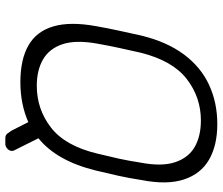

<svg xmlns="http://www.w3.org/2000/svg" viewBox="-76 -674 815 702"><g transform="rotate(90 331.0 -322.5)"><path d="M484 65Q473 65 467 56.5Q461 48 457 42L426 -19Q360 10 280 10Q197 10 145.5 -19.5Q94 -49 76 -110.5Q58 -172 75 -266Q83 -311 91.5 -350Q100 -389 110 -434Q133 -527 179 -588.5Q225 -650 290 -680Q355 -710 433 -710Q511 -710 563 -680Q615 -650 635.5 -588.5Q656 -527 638 -434Q631 -389 622.5 -350Q614 -311 603 -266Q568 -123 485 -56L530 34Q532 38 531 45Q529 53 521.5 59Q514 65 506 65ZM293 -50Q379 -50 446 -102Q513 -154 541 -271Q552 -316 559.5 -350Q567 -384 574 -429Q589 -507 572.5 -556Q556 -605 516.5 -627.5Q477 -650 420 -650Q335 -650 268 -598Q201 -546 172 -429Q162 -384 154.5 -350Q147 -316 139 -271Q125 -193 141 -144.5Q157 -96 196.5 -73Q236 -50 293 -50Z"/></g></svg>

Font: Rubik Light Light
Style: Italic
Weight: 300
Italic angle: -12°
Version: Version 2.104